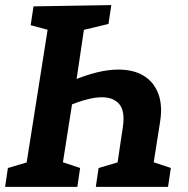

<svg xmlns="http://www.w3.org/2000/svg" viewBox="-22 -724 728 744"><path d="M256.4 -410.5Q306.6 -431.8 351.8 -443.1Q397 -454.4 436.6 -454.4Q494.4 -454.4 533.9 -431Q573.3 -407.5 590.9 -362.3Q608.5 -317.1 598.5 -252.8L569.9 -71.5L557.1 -100.6L640 -73L629.1 0H349.3L360.1 -73L453.5 -100.6L430.2 -71.5L454 -231.3Q463.2 -292.3 440.8 -319.7Q418.4 -347.1 372.6 -347.1Q346.6 -347.1 314.2 -338.5Q281.8 -329.9 244.9 -315.1L259.4 -334L218.1 -71.5L206.3 -100.3L288.5 -73L277.7 0H-2.2L8.6 -73L102 -100.6L77.7 -71.5L166.3 -632.8L180.9 -603.7L96.9 -626.3L107.8 -699.3L409.3 -704.3L398.4 -631.3L284.4 -603.7L306.8 -632.8L271.3 -394.2Z"/></svg>

Font: Bitter Thin
Style: Italic
Weight: 100
Italic angle: -9°
Designer: Sol Matas, and Bitter project Authors
Foundry: Sol Matas
Version: Version 2.002